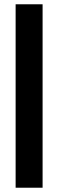

<svg xmlns="http://www.w3.org/2000/svg" viewBox="-20 -727 273 897"><path d="M179 -707V150H53V-707Z"/></svg>

Font: CyStack Display
Style: Bold
Weight: 700
Designer: Weizhong Zhang
Foundry: 本地遙控
Version: Version 1.000;Glyphs 3.1.2 (3151)